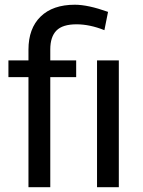

<svg xmlns="http://www.w3.org/2000/svg" viewBox="-20 -780 594 800"><path d="M98.6 0V-458.5H15.1V-528.3H98.6V-573.2Q98.6 -661.6 149.2 -710.9Q199.7 -760.3 292 -760.3Q346.7 -760.3 430.2 -730.5L415 -654.3Q354 -678.7 298.8 -678.7Q240.7 -678.7 215.1 -652.6Q189.5 -626.5 189.5 -574.2V-528.3H297.4V-458.5H189.5V0ZM475.1 0H384.3V-528.3H475.1Z"/></svg>

Font: Roboto-ThirdPerson-AD3FC
Style: ThirdPerson-AD3FC
Weight: 400
Designer: Google
Version: Version 2.137; 2017